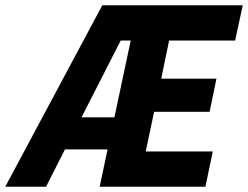

<svg xmlns="http://www.w3.org/2000/svg" viewBox="-81 -710 943 730"><path d="M-61 0 308 -690H842L813 -556H562L532 -411H742L716 -285H505L473 -134H728L700 0H298L328 -142H166L94 0ZM229 -264H354L416 -556H378Z"/></svg>

Font: Radio Canada Condensed
Style: Bold Italic
Weight: 700
Width: 3
Italic angle: -12°
Designer: Charles Daoud, Etienne Aubert Bonn, Alexandre Saumier Demers, Jacques Le Bailly
Foundry: Radio-Canada
Version: Version 2.104; ttfautohint (v1.8.4.7-5d5b);gftools[0.9.28.de